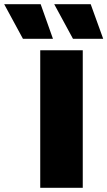

<svg xmlns="http://www.w3.org/2000/svg" viewBox="-132 -901 515 921"><path d="M63 -881 122 -715H-22L-112 -881ZM303 -881 363 -715H218L128 -881ZM265 -660V0H61V-660Z"/></svg>

Font: Elaine Sans ExtraBold
Style: Regular
Weight: 800
Designer: Wei Huang
Foundry: Wei Huang
Version: Version 2.001;December 24, 2019;FontCreator 12.0.0.2547 64-b